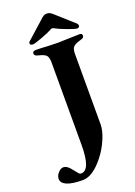

<svg xmlns="http://www.w3.org/2000/svg" viewBox="-272 -914 833 1186"><g transform="rotate(-20 144.0 -321.5)"><path d="M0 0ZM-82 142Q-82 122 -65 103Q-48 84 -31 84Q-10 84 11 108L29 130Q41 146 47 152Q53 158 61 158Q123 158 123 -7V-551Q123 -584 110 -597Q97 -610 57 -619Q36 -624 36 -640Q36 -647 42 -651Q48 -655 56 -655Q93 -655 132 -652Q180 -650 200 -650Q218 -650 268 -652Q320 -654 344 -654Q362 -654 362 -640Q362 -631 357 -626.5Q352 -622 341 -619Q301 -608 289 -594.5Q277 -581 277 -550V-86Q277 -46 254.5 7.5Q232 61 197 106Q124 200 57 200Q-12 200 -47 185Q-82 170 -82 142ZM35 -705Q35 -714 43 -720L148 -814Q167 -832 176 -837.5Q185 -843 198 -843Q211 -843 220.5 -837.5Q230 -832 249 -814L353 -721Q360 -714 360 -705Q360 -700 355.5 -696Q351 -692 344 -692Q332 -692 283.5 -710Q235 -728 210 -742Q205 -746 198 -746Q191 -746 186 -742Q163 -729 114 -711Q65 -693 54 -693Q45 -693 40 -696.5Q35 -700 35 -705Z"/></g></svg>

Font: EB Garamond
Style: Bold
Weight: 700
Designer: Georg Duffner and Octavio Pardo
Foundry: Georg Duffner
Version: Version 1.000; ttfautohint (v1.6)